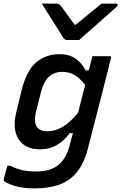

<svg xmlns="http://www.w3.org/2000/svg" viewBox="-38 -846 673 1066"><path d="M293 -545Q348 -545 383 -519.5Q418 -494 438 -455H455Q460 -475 465 -494.5Q470 -514 475 -534H570Q581 -534 578 -523Q556 -433 535.5 -353.5Q515 -274 494.5 -194.5Q474 -115 451 -25Q430 59 390 108.5Q350 158 291.5 179Q233 200 154 200Q85 200 40 185Q-5 170 -16 159Q-19 154 -17 148Q-12 128 -7.5 112Q-3 96 3 74H19Q54 92 86.5 99Q119 106 162 106Q206 106 238.5 95.5Q271 85 295 62Q314 43 327.5 18Q341 -7 350 -44Q354 -61 358.5 -76.5Q363 -92 367 -107H349Q321 -67 279.5 -42Q238 -17 183 -17Q101 -17 65 -73.5Q29 -130 53 -226L83 -348Q110 -455 163 -500Q216 -545 293 -545ZM172 -135Q190 -117 225 -117Q268 -117 310.5 -142Q353 -167 396 -221Q405 -258 414.5 -295.5Q424 -333 435 -374Q404 -414 374.5 -430.5Q345 -447 309 -447Q264 -447 234.5 -421Q205 -395 189 -333L162 -226Q154 -192 157 -169.5Q160 -147 172 -135ZM402 -624H333Q326 -624 321 -628Q316 -632 307 -646Q302 -655 289 -675.5Q276 -696 259 -723Q242 -750 225 -777Q208 -804 194 -826H272Q290 -826 299 -815Q307 -804 326.5 -777Q346 -750 376 -709H383Q431 -748 464.5 -776Q498 -804 526 -826H606Q617 -826 615 -817Q614 -813 609.5 -808.5Q605 -804 588 -789Q573 -776 547.5 -753Q522 -730 493.5 -705Q465 -680 440 -658Q415 -636 402 -624Z"/></svg>

Font: Recursive Sn Lnr St Med
Style: Italic
Weight: 500
Italic angle: -15°
Version: Version 1.079;hotconv 1.0.112;makeotfexe 2.5.65598; ttfautoh